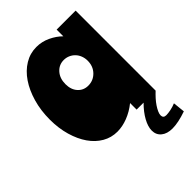

<svg xmlns="http://www.w3.org/2000/svg" viewBox="-237 -710 1015 1015"><g transform="rotate(-45 271.0 -202.0)"><path d="M542 183Q479 205 436 205Q396 205 373 186Q350 167 350 135Q350 106 369.5 70.5Q389 35 424 0H372V-49Q336 -20 296 -4.5Q256 11 218 11Q173 11 135 -11Q97 -33 69.5 -72.5Q42 -112 26 -167Q10 -222 10 -287Q10 -355 27 -414Q44 -473 73.5 -516.5Q103 -560 143.5 -584.5Q184 -609 231 -609Q272 -609 309 -591.5Q346 -574 372 -548V-598H514V0Q499 14 485.5 29Q472 44 462 59Q452 74 446 87.5Q440 101 440 111Q440 132 462 132Q476 132 496 128Q516 124 535 116ZM201 -361Q201 -320 223.5 -295Q246 -270 281 -270Q319 -270 345.5 -297Q372 -324 372 -366Q372 -385 365.5 -402Q359 -419 347 -431.5Q335 -444 319 -451Q303 -458 285 -458Q249 -458 225 -431Q201 -404 201 -361Z"/></g></svg>

Font: Ranchers
Style: Regular
Weight: 400
Designer: Pablo Impallari, Brenda Gallo
Foundry: Pablo Impallari, Brenda Gallo
Version: Version 1.000; ttfautohint (v0.8) -G 200 -r 50